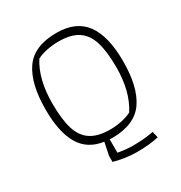

<svg xmlns="http://www.w3.org/2000/svg" viewBox="-176 -750 959 1015"><g transform="rotate(-30 303.0 -242.5)"><path d="M229 117V80L245 3Q150 -10 105.5 -85.5Q61 -161 61 -299Q61 -457 118.5 -539.5Q176 -622 313 -622Q432 -622 488 -545.5Q544 -469 544 -316Q544 -159 487 -76.5Q430 6 294 7Q282 7 276 6V88Q325 97 366 97Q437 97 492 86L501 124Q444 137 367 137Q333 137 293.5 131Q254 125 229 117ZM436 -65Q497 -160 497 -306Q497 -403 478.5 -462Q460 -521 417 -549Q374 -577 299 -577Q263 -577 226.5 -569.5Q190 -562 167 -549Q108 -457 108 -309Q108 -211 126.5 -152Q145 -93 188 -65Q231 -37 306 -37Q341 -37 376.5 -44.5Q412 -52 436 -65Z"/></g></svg>

Font: Athiti Light
Style: Regular
Weight: 300
Designer: CadsonDemak Team
Foundry: CadsonDemak
Version: Version 1.033